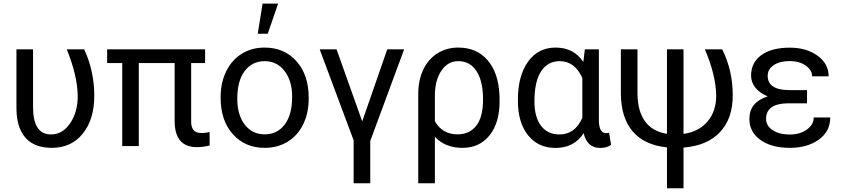

<svg xmlns="http://www.w3.org/2000/svg" viewBox="-20 -798 4605 1049"><path d="M160.6 -528.3V-212.4Q160.6 -63.5 258.8 -63.5Q321.8 -63.5 363.3 -124.5Q404.8 -185.5 404.8 -274.4Q402.3 -387.2 344.7 -528.3H439.9Q495.1 -410.6 495.1 -274.4Q495.1 -146 432.4 -68.1Q369.6 9.8 263.2 9.8Q168.5 9.8 119.6 -44.9Q70.8 -99.6 69.8 -204.6V-528.3Z M1100.6 -453.6H1024.4V-134.3Q1024.4 -103 1037.6 -87.2Q1050.8 -71.3 1082.5 -71.3Q1106 -71.3 1125 -77.1L1125.5 -3.4Q1091.3 5.9 1055.7 5.9Q934.1 5.9 934.1 -137.7V-453.6H738.3V0H647.9V-453.6H565.4V-528.3H1100.6Z M1185.5 -269Q1185.5 -346.7 1216.1 -408.7Q1246.6 -470.7 1301 -504.4Q1355.5 -538.1 1425.3 -538.1Q1533.2 -538.1 1599.9 -463.4Q1666.5 -388.7 1666.5 -264.6V-258.3Q1666.5 -181.2 1637 -119.9Q1607.4 -58.6 1552.5 -24.4Q1497.6 9.8 1426.3 9.8Q1318.8 9.8 1252.2 -64.9Q1185.5 -139.6 1185.5 -262.7ZM1276.4 -258.3Q1276.4 -170.4 1317.1 -117.2Q1357.9 -64 1426.3 -64Q1495.1 -64 1535.6 -117.9Q1576.2 -171.9 1576.2 -269Q1576.2 -356 1534.9 -409.9Q1493.7 -463.9 1425.3 -463.9Q1358.4 -463.9 1317.4 -410.6Q1276.4 -357.4 1276.4 -258.3ZM1414.6 -778.3H1499.5L1442.9 -613.8H1388.2Z M1959 -134.8 2095.7 -528.3H2188L2002.9 -27.8V203.1H1912.1V-31.2L1726.6 -528.3H1818.8Z M2483.4 -538.1Q2584.5 -538.1 2644 -469.2Q2703.6 -400.4 2709 -276.4L2709.5 -244.1Q2709.5 -127 2654.8 -58.6Q2600.1 9.8 2506.8 9.8Q2411.6 9.8 2356 -50.8V203.1H2265.1V-283.2Q2265.1 -360.4 2292.7 -418Q2320.3 -475.6 2370.4 -506.8Q2420.4 -538.1 2483.4 -538.1ZM2356 -135.7Q2396.5 -64 2480 -64Q2545.9 -64 2582.5 -111.6Q2619.1 -159.2 2619.1 -254.4Q2619.1 -354.5 2583.7 -409.2Q2548.3 -463.9 2483.4 -463.9Q2426.3 -463.9 2391.1 -411.1Q2356 -358.4 2356 -275.9Z M3252 -528.3V-139.2Q3252.9 -70.8 3291 -70.8Q3300.3 -70.8 3307.6 -73.2L3318.8 -6.3Q3295.4 10.3 3259.3 10.3Q3187.5 10.3 3168.9 -70.3Q3116.7 10.3 3014.6 10.3Q2920.9 10.3 2865.2 -58.8Q2809.6 -127.9 2809.6 -247.1V-254.4Q2809.6 -383.3 2864.7 -460.7Q2919.9 -538.1 3015.6 -538.1Q3114.7 -538.1 3167 -459.5L3175.3 -528.3ZM2899.9 -244.1Q2899.9 -158.7 2935.5 -111.1Q2971.2 -63.5 3037.1 -63.5Q3121.6 -63.5 3161.6 -154.3V-372.1Q3120.1 -463.9 3038.1 -463.9Q2972.7 -463.9 2936.3 -408.4Q2899.9 -353 2899.9 -244.1Z M3714.4 -528.3V-66.4Q3797.9 -78.1 3845.5 -134Q3893.1 -189.9 3893.1 -276.9Q3890.6 -390.1 3831.1 -528.3H3925.8Q3983.4 -413.1 3983.4 -276.9Q3983.4 -150.4 3913.8 -76.2Q3844.2 -2 3714.4 8.3V230.5H3624V7.3Q3499.5 -5.4 3435.8 -81.1Q3372.1 -156.7 3372.1 -291V-528.3H3462.9V-285.2Q3463.9 -190.4 3504.4 -134.8Q3544.9 -79.1 3624 -66.9V-528.3Z M4165.5 -148.4Q4165.5 -110.8 4201.4 -86.9Q4237.3 -63 4294.9 -63Q4350.1 -63 4387.9 -89.8Q4425.8 -116.7 4425.8 -156.2H4516.1Q4516.1 -80.6 4453.9 -35.4Q4391.6 9.8 4294.9 9.8Q4195.3 9.8 4134.8 -33.4Q4074.2 -76.7 4074.2 -148.4Q4074.2 -239.3 4174.3 -271.5Q4131.3 -289.1 4107.4 -318.8Q4083.5 -348.6 4083.5 -384.3Q4083.5 -456.5 4139.9 -497.1Q4196.3 -537.6 4294.9 -537.6Q4385.7 -537.6 4446.5 -493.9Q4507.3 -450.2 4507.3 -380.9H4417Q4417 -415 4382.1 -439.7Q4347.2 -464.4 4294.9 -464.4Q4240.2 -464.4 4207.3 -442.1Q4174.3 -419.9 4174.3 -383.8Q4174.3 -305.7 4293.5 -305.7H4389.2V-233.4H4279.8Q4165.5 -230.5 4165.5 -148.4Z"/></svg>

Font: SteelSelectRoboto
Style: Roboto-Regular
Weight: 400
Designer: Google
Version: Version 2.137; 2017